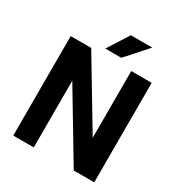

<svg xmlns="http://www.w3.org/2000/svg" viewBox="-205 -1044 1117 1188"><g transform="rotate(30 353.0 -450.5)"><path d="M642.1 -710.9V0H495.6L210 -476.6V0H63.5V-710.9H210L496.1 -233.9V-710.9ZM287.6 -751 383.3 -901.4H536.1L401.9 -751Z"/></g></svg>

Font: Vazirmatn FD
Style: Bold
Weight: 700
Designer: Saber Rastikerdar
Foundry: Saber Rastikerdar
Version: Version 33.001